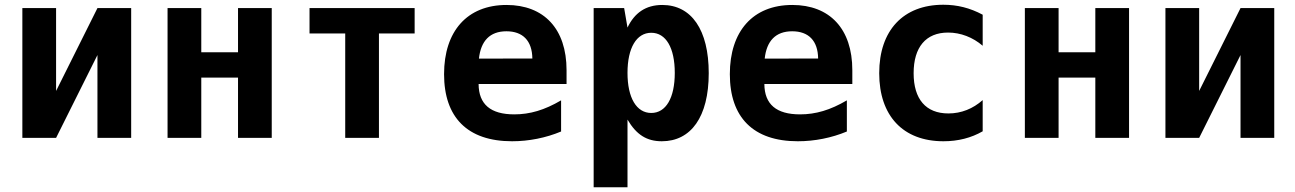

<svg xmlns="http://www.w3.org/2000/svg" viewBox="-20 -581 5458 809"><path d="M74.2 0H216.3L390.6 -349.1V0H532.7V-546.9H390.6L216.3 -197.8V-546.9H74.2Z M686 0H828.1V-253.9H982.9V0H1125V-546.9H982.9V-360.8H828.1V-546.9H686Z M1434.6 0H1576.7V-439.9H1727.1V-546.9H1284.2V-439.9H1434.6Z M2137.7 14.2C2208 14.2 2279.8 0 2344.2 -26.9V-158.2C2274.4 -117.2 2212.9 -99.1 2147 -99.1C2047.4 -99.1 1997.1 -141.1 1996.6 -227.1H2367.2V-285.2C2367.2 -459.5 2272 -560.1 2114.3 -560.1C1948.2 -560.1 1851.1 -449.2 1851.1 -268.6C1851.1 -86.9 1949.2 14.2 2137.7 14.2ZM1998 -334C2005.9 -408.2 2043.9 -449.2 2113.8 -449.2C2182.6 -449.2 2222.2 -409.7 2223.1 -334.5Z M2481.4 208H2624V-77.1C2661.6 -13.2 2705.1 14.2 2768.6 14.2C2891.1 14.2 2966.3 -87.9 2966.3 -272.9C2966.3 -455.1 2893.6 -560.1 2770.5 -560.1C2700.7 -560.1 2653.3 -526.4 2624 -464.8L2609.9 -546.9H2481.4ZM2724.1 -105C2662.1 -105 2624 -168.5 2624 -273.9C2624 -379.4 2662.1 -442.9 2724.1 -442.9C2786.1 -442.9 2823.2 -379.4 2823.2 -273.9C2823.2 -168.5 2786.1 -105 2724.1 -105Z M3341.8 14.2C3412.1 14.2 3483.9 0 3548.3 -26.9V-158.2C3478.5 -117.2 3417 -99.1 3351.1 -99.1C3251.5 -99.1 3201.2 -141.1 3200.7 -227.1H3571.3V-285.2C3571.3 -459.5 3476.1 -560.1 3318.4 -560.1C3152.3 -560.1 3055.2 -449.2 3055.2 -268.6C3055.2 -86.9 3153.3 14.2 3341.8 14.2ZM3202.1 -334C3210 -408.2 3248 -449.2 3317.9 -449.2C3386.7 -449.2 3426.3 -409.7 3427.2 -334.5Z M3955.1 14.2C4017.1 14.2 4072.3 0 4120.6 -27.8V-159.2C4079.6 -123 4030.8 -103 3976.1 -103C3880.9 -103 3829.6 -163.6 3829.6 -272.5C3829.6 -382.3 3881.3 -443.8 3974.6 -443.8C4027.8 -443.8 4079.1 -423.8 4120.6 -388.2V-519C4066.4 -547.9 4013.2 -561 3954.6 -561C3786.1 -561 3684.6 -453.1 3684.6 -272.5C3684.6 -93.3 3784.7 14.2 3955.1 14.2Z M4298.3 0H4440.4V-253.9H4595.2V0H4737.3V-546.9H4595.2V-360.8H4440.4V-546.9H4298.3Z M4890.6 0H5032.7L5207 -349.1V0H5349.1V-546.9H5207L5032.7 -197.8V-546.9H4890.6Z"/></svg>

Font: Hack
Style: Bold
Weight: 700
Monospace: yes
Designer: Christopher Simpkins
Foundry: Christopher Simpkins
Version: Version 2.010